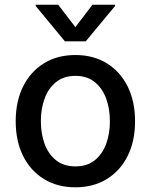

<svg xmlns="http://www.w3.org/2000/svg" viewBox="-20 -787 642 818"><path d="M301.1 11Q224.4 11 167.3 -24.1Q110.1 -59.3 78.5 -122.5Q46.9 -185.7 46.9 -270.2Q46.9 -355.1 78.5 -418.7Q110.1 -482.2 167.3 -517.4Q224.4 -552.6 301.1 -552.6Q377.8 -552.6 435 -517.4Q492.2 -482.2 523.8 -418.7Q555.4 -355.1 555.4 -270.2Q555.4 -185.7 523.8 -122.5Q492.2 -59.3 435 -24.1Q377.8 11 301.1 11ZM301.5 -78.1Q351.2 -78.1 383.9 -104.4Q416.5 -130.7 432.4 -174.4Q448.2 -218 448.2 -270.6Q448.2 -322.8 432.4 -366.7Q416.5 -410.5 383.9 -437.1Q351.2 -463.8 301.5 -463.8Q251.4 -463.8 218.6 -437.1Q185.7 -410.5 169.9 -366.7Q154.1 -322.8 154.1 -270.6Q154.1 -218 169.9 -174.4Q185.7 -130.7 218.6 -104.4Q251.4 -78.1 301.5 -78.1ZM228 -766.7 301.1 -671.5 373.9 -766.7H470.2V-761.4L345.2 -610.8H256.7L132.1 -761.4V-766.7Z"/></svg>

Font: InterMG Medium
Style: Regular
Weight: 500
Designer: Rasmus Andersson
Foundry: rsms
Version: Version 3.019;December 26, 2023;FontCreator 15.0.0.2955 64-b